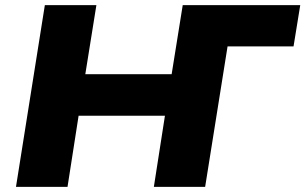

<svg xmlns="http://www.w3.org/2000/svg" viewBox="-20 -725 1185 745"><path d="M42 0 154 -705H354L311 -437H646L689 -705H1145L1119 -545H863L776 0H577L620 -276H285L242 0Z"/></svg>

Font: Nunito Sans 10pt SemiExpanded Black
Style: Italic
Weight: 900
Width: 6
Italic angle: -9°
Designer: Vernon Adams
Foundry: Vernon Adams
Version: Version 3.101;gftools[0.9.27]